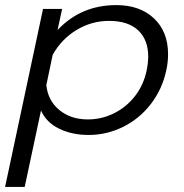

<svg xmlns="http://www.w3.org/2000/svg" viewBox="-47 -515 723 754"><path d="M122 -480H197L179 -397Q271 -495 410 -495Q502 -495 557.5 -443Q613 -391 613 -302Q613 -270 606 -239Q590 -164 545 -106Q500 -48 436 -16.5Q372 15 301 15Q236 15 185.5 -9.5Q135 -34 114 -81L50 219H-27ZM529 -239Q535 -268 535 -293Q535 -359 495.5 -396Q456 -433 381 -433Q313 -433 254 -397.5Q195 -362 160 -300L135 -181Q141 -120 186 -83Q231 -46 298 -46Q352 -46 400.5 -70Q449 -94 483 -137.5Q517 -181 529 -239Z"/></svg>

Font: Prompt Light
Style: Italic
Weight: 300
Italic angle: -12°
Designer: Katatrad Team
Foundry: CadsonDemak
Version: Version 1.000